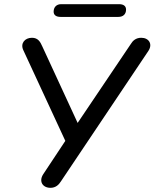

<svg xmlns="http://www.w3.org/2000/svg" viewBox="-20 -893 740 920"><path d="M222 7C247 7 262 -8 272 -24L691 -649C713 -682 693 -712 657 -712C631 -712 616 -698 606 -681L352 -304L183 -670C173 -693 162 -712 133 -712C99 -712 76 -685 92 -652L293 -218L187 -58C165 -24 184 7 222 7ZM270 -812H547C570 -812 584 -825 584 -847C584 -864 572 -873 551 -873H273C251 -873 237 -859 237 -837C237 -821 249 -812 270 -812Z"/></svg>

Font: SN Pro Medium
Style: Italic
Weight: 400
Italic angle: -9°
Designer: Tobias Whetton
Foundry: Supernotes
Version: Version 1.001;Glyphs 3.2 (3249)